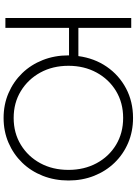

<svg xmlns="http://www.w3.org/2000/svg" viewBox="134 -884 760 1068"><g transform="rotate(90 514.0 -350.0)"><path d="M288 -351V-354H135V0H80V-700H135V-406H292Q304 -495 351 -563.5Q398 -632 471.5 -671Q545 -710 636 -710Q711 -710 774.5 -683Q838 -656 885 -607.5Q932 -559 958 -493.5Q984 -428 984 -351Q984 -274 958 -208Q932 -142 885 -93.5Q838 -45 774.5 -17.5Q711 10 636 10Q561 10 497.5 -17.5Q434 -45 387 -93.5Q340 -142 314 -208Q288 -274 288 -351ZM346 -351Q346 -263 383.5 -194.5Q421 -126 486.5 -86Q552 -46 636 -46Q720 -46 785.5 -86Q851 -126 888 -194.5Q925 -263 925 -351Q925 -438 888 -507Q851 -576 785.5 -615.5Q720 -655 636 -655Q552 -655 486.5 -615.5Q421 -576 383.5 -507Q346 -438 346 -351Z"/></g></svg>

Font: Jost* Light
Style: Regular
Weight: 300
Version: Version 3.7